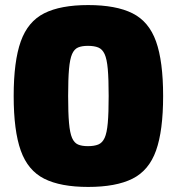

<svg xmlns="http://www.w3.org/2000/svg" viewBox="-20 -724 698 758"><path d="M328 -704Q438 -704 503 -671.5Q568 -639 596 -560.5Q624 -482 624 -345Q624 -208 596 -129.5Q568 -51 503 -18.5Q438 14 328 14Q219 14 154.5 -18.5Q90 -51 62 -129.5Q34 -208 34 -345Q34 -482 62 -560.5Q90 -639 154.5 -671.5Q219 -704 328 -704ZM327 -543Q303 -543 288 -536.5Q273 -530 264.5 -510.5Q256 -491 252.5 -451.5Q249 -412 249 -345Q249 -278 252.5 -238.5Q256 -199 264.5 -179.5Q273 -160 288 -153.5Q303 -147 327 -147Q352 -147 368 -153.5Q384 -160 393 -179.5Q402 -199 405.5 -238.5Q409 -278 409 -345Q409 -412 405.5 -451.5Q402 -491 393 -510.5Q384 -530 368 -536.5Q352 -543 327 -543Z"/></svg>

Font: Exo 2 Black
Style: Regular
Weight: 900
Designer: Natanael Gama
Foundry: Natanael Gama
Version: Version 2.010